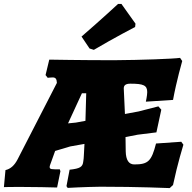

<svg xmlns="http://www.w3.org/2000/svg" viewBox="-44 -955 980 982"><path d="M647 -817 649 -834 577 -935H560C560 -935 467 -849 373 -768L414 -707L436 -700C539 -761 647 -817 647 -817ZM312 -87 296 -3 302 6C302 6 387 1 470 0C664 0 824 7 824 7L841 -9C864 -118 894 -215 894 -215L883 -230L754 -221C731 -131 714 -114 643 -114C615 -114 600 -136 599 -181L598 -254L660 -266L756 -278L781 -394L766 -411L665 -385L595 -372L589 -503C589 -519 599 -527 623 -527C689 -527 709 -519 709 -484C709 -467 702 -435 702 -435L841 -444C858 -538 888 -643 888 -643L877 -659C841 -654 681 -648 538 -647C371 -647 208 -650 208 -650L189 -571L200 -557C200 -557 214 -559 225 -559C240 -559 246 -552 247 -531L46 -140C30 -109 10 -91 -16 -85L-24 2C-24 2 12 1 54 1C100 1 246 3 248 4L265 -79L262 -89C221 -89 210 -88 210 -101C210 -107 214 -116 219 -130L238 -183L315 -206L388 -219L385 -162C385 -147 383 -140 382 -130C379 -101 366 -93 312 -87ZM344 -328 304 -324 375 -478H397L393 -337Z"/></svg>

Font: Alegreya SC Black
Style: Italic
Weight: 900
Italic angle: -7°
Designer: Juan Pablo del Peral
Foundry: Huerta Tipografica
Version: Version 2.007;PS 002.007;hotconv 1.0.88;makeotf.lib2.5.64775